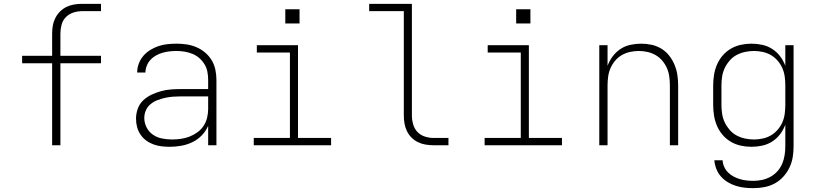

<svg xmlns="http://www.w3.org/2000/svg" viewBox="-20 -755 4240 998"><path d="M251 0V-426H95V-465H251V-580Q251 -601 254.5 -621.5Q258 -642 267.5 -661Q277 -680 292 -695Q307 -710 325.5 -719Q344 -728 364.5 -731.5Q385 -735 406 -735H505V-697H406Q383 -697 360.5 -689.5Q338 -682 322 -665.5Q306 -649 300 -626Q294 -603 294 -580V-465H505V-426H294V0Z M863 8Q841 8 819.5 5.5Q798 3 777.5 -4.5Q757 -12 739.5 -25Q722 -38 710 -56Q698 -74 692.5 -95Q687 -116 687 -138Q687 -164 696 -189.5Q705 -215 724 -233Q743 -251 767 -262.5Q791 -274 816.5 -281Q842 -288 868 -290Q894 -292 920 -292H1062V-340Q1062 -361 1058 -382Q1054 -403 1043 -421Q1032 -439 1016 -453Q1000 -467 980.5 -475Q961 -483 940 -486.5Q919 -490 898 -490Q880 -490 861.5 -488Q843 -486 825.5 -481Q808 -476 791.5 -467Q775 -458 762.5 -444.5Q750 -431 743 -413.5Q736 -396 736 -378H693Q693 -402 701.5 -424.5Q710 -447 725.5 -465Q741 -483 761.5 -495.5Q782 -508 804.5 -515.5Q827 -523 850.5 -525.5Q874 -528 898 -528Q925 -528 951 -524Q977 -520 1001.5 -509.5Q1026 -499 1046.5 -481.5Q1067 -464 1080.5 -441.5Q1094 -419 1099.5 -392.5Q1105 -366 1105 -340V0H1062V-101Q1050 -73 1028.5 -51Q1007 -29 980 -16Q953 -3 923 2.5Q893 8 863 8ZM875 -30Q898 -30 921.5 -33.5Q945 -37 966.5 -45.5Q988 -54 1007 -68Q1026 -82 1038.5 -101Q1051 -120 1056.5 -143Q1062 -166 1062 -189V-254H920Q900 -254 879.5 -252.5Q859 -251 838.5 -246.5Q818 -242 798.5 -234.5Q779 -227 763 -214Q747 -201 738.5 -182Q730 -163 730 -142Q730 -116 742 -92.5Q754 -69 775.5 -54.5Q797 -40 823 -35Q849 -30 875 -30Z M1299 0V-38H1487V-482H1315V-520H1529V-38H1701V0ZM1463 -633V-707H1537V-633Z M2233 0Q2213 0 2192 -3.5Q2171 -7 2152.5 -16Q2134 -25 2119 -40Q2104 -55 2095 -74Q2086 -93 2082.5 -113.5Q2079 -134 2079 -155V-697H1899V-735H2121V-155Q2121 -132 2127.5 -109Q2134 -86 2149.5 -69.5Q2165 -53 2187.5 -45.5Q2210 -38 2233 -38H2311V0Z M2499 0V-38H2687V-482H2515V-520H2729V-38H2901V0ZM2663 -633V-707H2737V-633Z M3095 0V-520H3138V-413Q3148 -440 3165 -462.5Q3182 -485 3205.5 -500.5Q3229 -516 3257 -522Q3285 -528 3313 -528Q3341 -528 3368 -522Q3395 -516 3418.5 -501.5Q3442 -487 3459 -465Q3476 -443 3486.5 -417.5Q3497 -392 3501 -365Q3505 -338 3505 -310V0H3462V-310Q3462 -333 3459 -356Q3456 -379 3447 -400Q3438 -421 3423 -439Q3408 -457 3388 -468.5Q3368 -480 3345.5 -485Q3323 -490 3300 -490Q3277 -490 3254.5 -485Q3232 -480 3212 -468.5Q3192 -457 3177 -439Q3162 -421 3153 -400Q3144 -379 3141 -356Q3138 -333 3138 -310V0Z M3896 223Q3873 223 3850 220.5Q3827 218 3805 211Q3783 204 3763 192Q3743 180 3727.5 162.5Q3712 145 3703.5 123Q3695 101 3693 78H3736Q3737 96 3744.5 112.5Q3752 129 3764.5 141.5Q3777 154 3793 162.5Q3809 171 3826 176Q3843 181 3860.5 183Q3878 185 3896 185Q3919 185 3942 180Q3965 175 3985.5 163.5Q4006 152 4021.5 134.5Q4037 117 4046 95.5Q4055 74 4058.5 51Q4062 28 4062 5V-107Q4052 -80 4035 -57.5Q4018 -35 3994 -19.5Q3970 -4 3942 2Q3914 8 3886 8Q3858 8 3830.5 2Q3803 -4 3779 -18Q3755 -32 3736.5 -53.5Q3718 -75 3707 -100.5Q3696 -126 3691.5 -154Q3687 -182 3687 -210V-310Q3687 -338 3691.5 -366Q3696 -394 3707 -419.5Q3718 -445 3736.5 -466.5Q3755 -488 3779 -502Q3803 -516 3830.5 -522Q3858 -528 3886 -528Q3914 -528 3942 -522Q3970 -516 3994 -500.5Q4018 -485 4035 -462.5Q4052 -440 4062 -413V-520H4105V5Q4105 34 4100.5 62Q4096 90 4083.5 116Q4071 142 4051.5 163.5Q4032 185 4007 198.5Q3982 212 3953.5 217.5Q3925 223 3896 223ZM3899 -30Q3922 -30 3945 -35Q3968 -40 3987.5 -51.5Q4007 -63 4022.5 -81Q4038 -99 4047 -120Q4056 -141 4059 -164Q4062 -187 4062 -210V-310Q4062 -333 4059 -356Q4056 -379 4047 -400Q4038 -421 4022.5 -439Q4007 -457 3987.5 -468.5Q3968 -480 3945 -485Q3922 -490 3899 -490Q3876 -490 3852.5 -485Q3829 -480 3808.5 -469Q3788 -458 3772.5 -440Q3757 -422 3747 -401Q3737 -380 3733.5 -356.5Q3730 -333 3730 -310V-210Q3730 -187 3733.5 -163.5Q3737 -140 3747 -119Q3757 -98 3772.5 -80Q3788 -62 3808.5 -51Q3829 -40 3852.5 -35Q3876 -30 3899 -30Z"/></svg>

Font: Iosevka SS04 XLt Ex
Style: Regular
Weight: 200
Width: 7
Monospace: yes
Designer: Belleve Invis
Foundry: Belleve Invis
Version: Version 19.0.0; ttfautohint (v1.8.4)